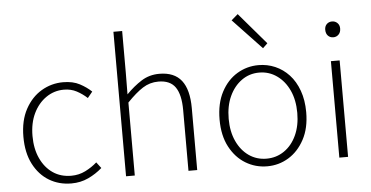

<svg xmlns="http://www.w3.org/2000/svg" viewBox="-55 -935 2029 1051"><g transform="rotate(-5 959.5 -409.0)"><path d="M297 13Q229 13 175 -19.5Q121 -52 89 -114Q57 -176 57 -264Q57 -353 91 -415.5Q125 -478 180 -510.5Q235 -543 299 -543Q353 -543 390.5 -523Q428 -503 454 -478L427 -445Q401 -469 370 -485.5Q339 -502 300 -502Q246 -502 202 -471.5Q158 -441 132.5 -388Q107 -335 107 -264Q107 -194 131.5 -141Q156 -88 199 -58.5Q242 -29 300 -29Q342 -29 378 -47Q414 -65 442 -90L467 -57Q433 -27 390.5 -7Q348 13 297 13Z M598 0V-794H646V-564L645 -446Q686 -488 729.5 -515.5Q773 -543 828 -543Q910 -543 949.5 -492.5Q989 -442 989 -340V0H941V-334Q941 -418 912.5 -459.5Q884 -501 819 -501Q772 -501 733 -476Q694 -451 646 -401V0Z M1373 13Q1309 13 1255 -19.5Q1201 -52 1168 -114Q1135 -176 1135 -264Q1135 -353 1168 -415.5Q1201 -478 1255 -510.5Q1309 -543 1373 -543Q1421 -543 1464 -524.5Q1507 -506 1540 -470.5Q1573 -435 1592 -382.5Q1611 -330 1611 -264Q1611 -176 1577.5 -114Q1544 -52 1490.5 -19.5Q1437 13 1373 13ZM1373 -29Q1427 -29 1470 -58.5Q1513 -88 1537.5 -141Q1562 -194 1562 -264Q1562 -335 1537.5 -388Q1513 -441 1470 -471.5Q1427 -502 1373 -502Q1319 -502 1276.5 -471.5Q1234 -441 1209.5 -388Q1185 -335 1185 -264Q1185 -194 1209.5 -141Q1234 -88 1276.5 -58.5Q1319 -29 1373 -29ZM1406 -633 1248 -800 1284 -831 1432 -658Z M1770 0V-530H1818V0ZM1795 -659Q1777 -659 1765.5 -671Q1754 -683 1754 -704Q1754 -723 1765.5 -734.5Q1777 -746 1795 -746Q1812 -746 1824 -734.5Q1836 -723 1836 -704Q1836 -683 1824 -671Q1812 -659 1795 -659Z"/></g></svg>

Font: Noto Sans TC Thin ExtraLight
Style: Regular
Weight: 250
Version: Version 2.004-H2;hotconv 1.0.118;makeotfexe 2.5.65603